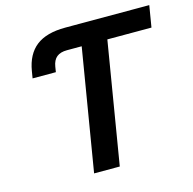

<svg xmlns="http://www.w3.org/2000/svg" viewBox="-106 -835 945 942"><g transform="rotate(-15 366.5 -364.0)"><path d="M86.9 -528.3 92.8 -564Q106.4 -646.5 158.2 -687Q210 -727.5 306.2 -727.5H339.4L320.8 -618.2H285.6Q252 -618.2 233.4 -603Q214.8 -587.9 209.5 -555.7L205.1 -528.3ZM320.8 -618.2 339.4 -727.5H732.9L714.8 -618.2H490.7L388.2 0H257.8L360.4 -618.2Z"/></g></svg>

Font: Inter SemiBold
Style: Italic
Weight: 600
Italic angle: -9.3988°
Designer: Rasmus Andersson
Foundry: rsms
Version: Version 4.001;git-66647c0bb